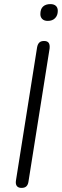

<svg xmlns="http://www.w3.org/2000/svg" viewBox="-20 -911 302 937"><path d="M85 6Q69 6 62 -3.5Q55 -13 58 -31L161 -680Q164 -696 172 -703.5Q180 -711 195 -711Q211 -711 217.5 -702Q224 -693 222 -674L119 -25Q117 -10 109 -2Q101 6 85 6ZM213 -809Q196 -809 186.5 -818Q177 -827 177 -842Q177 -867 190 -879Q203 -891 226 -891Q243 -891 252.5 -882.5Q262 -874 262 -858Q262 -836 249 -822.5Q236 -809 213 -809Z"/></svg>

Font: Nunito ExtraLight Light
Style: Italic
Weight: 300
Italic angle: -9°
Version: Version 3.602